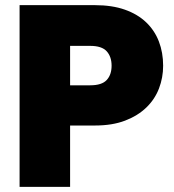

<svg xmlns="http://www.w3.org/2000/svg" viewBox="-20 -725 676 745"><path d="M330 -394Q375 -394 394 -414.5Q413 -435 413 -470Q413 -505 394 -526Q375 -547 330 -547H252V-394ZM613 -470Q613 -424 597 -382Q581 -340 548 -308Q515 -276 465.5 -257Q416 -238 349 -238H252V0H56V-705H349Q415 -705 464.5 -687.5Q514 -670 547 -638.5Q580 -607 596.5 -564Q613 -521 613 -470Z"/></svg>

Font: SVN-Poppins ExtraBold
Style: Regular
Weight: 800
Designer: Ninad Kale (Devanagari), Jonny Pinhorn (Latin)
Foundry: Indian Type Foundry
Version: Version 3.002 2017; ttfautohint (v1.8.3)